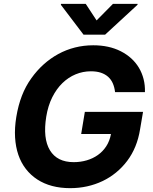

<svg xmlns="http://www.w3.org/2000/svg" viewBox="-20 -974 801 1004"><path d="M65.3 -362.9Q75.3 -423.3 94.5 -473Q113.6 -522.7 143.8 -564.6Q172.6 -605.1 208.1 -637.1Q243.6 -669 284.6 -691.4Q325.6 -713.8 371.6 -725.5Q417.6 -737.2 467.7 -737.2Q550.1 -737.2 611.5 -706Q642.4 -690.3 666.4 -668.5Q690.3 -646.7 706.5 -619.5Q722.7 -592.3 730.8 -560.4Q739 -528.4 737.9 -492.2H581.7Q578.8 -517.8 570 -538Q561.1 -558.2 545.5 -572.3Q529.8 -586.3 507.5 -593.8Q485.1 -601.2 455.3 -601.2Q413.7 -601.2 375.5 -585.4Q337.4 -569.6 306.3 -539.4Q275.2 -509.2 253.2 -465.2Q231.2 -421.2 221.9 -364.3Q203.5 -250.4 241.1 -188.2Q278.8 -126.1 365.4 -126.1Q400.9 -126.1 433.2 -135.5Q465.6 -144.9 491.7 -163.4Q517.8 -181.8 535.7 -209.3Q553.6 -236.9 560.4 -273.4H404.5L423.7 -389.2H728L712.4 -297.6Q697.1 -201.7 645.2 -132.8Q619.3 -98.4 586.6 -71.7Q554 -45.1 516 -27Q478 -8.9 435.4 0.5Q392.8 9.9 346.9 9.9Q245 9.9 175.1 -35.5Q140.6 -57.9 115.4 -90.4Q90.2 -122.9 76 -164.2Q61.8 -205.6 58.8 -255.5Q55.8 -305.4 65.3 -362.9ZM298.3 -948.9 299 -953.8H428.3L485.1 -867.2L570.7 -953.8H699.6L698.9 -948.9L529.5 -792.6H416.9Z"/></svg>

Font: Inter P
Style: Bold Italic
Weight: 700
Italic angle: 9.39999°
Designer: Rasmus Andersson
Foundry: rsms
Version: Version 3.018;git-588b23468